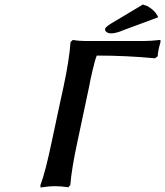

<svg xmlns="http://www.w3.org/2000/svg" viewBox="-20 -831 737 857"><path d="M326.2 -201.2Q298.8 -74.2 293.9 -4.9L285.2 4.9Q252 0 227.1 0Q197.3 0 161.1 5.9L160.2 -3.9Q182.6 -62.5 211.9 -203.1Q221.2 -249.5 240 -335.2Q258.8 -420.9 264.2 -446.8Q289.1 -563.5 294.9 -643.1L305.2 -652.8Q332 -647.9 361.8 -647.9H621.1Q650.9 -647.9 695.8 -652.8L696.8 -645Q694.3 -636.7 690.4 -621.1L687 -605Q684.1 -591.8 684.1 -580.1L671.9 -570.8Q543.5 -583 412.1 -583Q404.8 -567.4 393.1 -516.8Q381.3 -466.3 377.9 -444.8ZM636.2 -803.2 627.9 -809.1Q673.3 -786.1 686 -753.9L523.9 -693.8H524.9Q495.6 -682.1 476.1 -682.1Q462.9 -682.1 455.3 -688.2Q447.8 -694.3 449.2 -703.1Q452.6 -711.4 476.1 -726.1L618.2 -811Z"/></svg>

Font: Linear Smooth
Style: Bold Italic
Weight: 700
Designer: Philipp H. Poll, Flanker
Foundry: Philipp H. Poll, reworked by Flanker
Version: Version 1.061 | FøM Fix